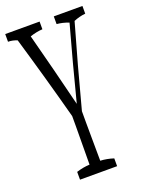

<svg xmlns="http://www.w3.org/2000/svg" viewBox="-158 -875 711 938"><g transform="rotate(-20 197.5 -406.5)"><path d="M392.1 -803.2Q392.1 -788.1 392.1 -763.2Q361.3 -760.3 331.1 -747.6Q271 -539.1 213.9 -320.8Q213.9 -297.4 213.9 -264.6Q213.9 -216.3 214.4 -179.9Q214.8 -143.6 215.3 -63Q249 -61.5 283.7 -50.3Q283.7 -35.2 283.7 -9.8H90.8Q90.8 -34.7 90.8 -50.3Q126 -61.5 159.7 -63Q160.6 -132.8 161.1 -264.6Q161.1 -294.9 161.1 -314.9Q101.1 -539.1 37.6 -753.4Q14.2 -763.2 -8.8 -763.2Q-8.8 -763.2 -9.3 -763.2Q-9.3 -788.1 -9.3 -803.2H169.4Q169.4 -788.1 169.4 -763.2Q136.7 -761.2 104 -750Q153.8 -561.5 202.6 -363.3Q252.9 -560.5 305.2 -748.5Q273.4 -760.7 243.2 -763.2Q243.2 -788.1 243.2 -803.2Z"/></g></svg>

Font: Scarab Serif
Style: Condensed-Light
Weight: 300
Designer: John Roberts
Foundry: Scarab
Version: 1.0